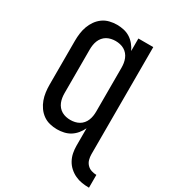

<svg xmlns="http://www.w3.org/2000/svg" viewBox="-228 -858 1064 1195"><g transform="rotate(30 304.0 -260.0)"><path d="M608 223Q582 223 556.5 219Q531 215 507.5 204Q484 193 464.5 175.5Q445 158 432.5 135Q420 112 415 86.5Q410 61 410 35V-90Q400 -68 384 -48.5Q368 -29 347.5 -16Q327 -3 302.5 2.5Q278 8 253 8Q227 8 200.5 1.5Q174 -5 152.5 -20.5Q131 -36 115.5 -58Q100 -80 91 -105Q82 -130 78.5 -156.5Q75 -183 75 -210V-525Q75 -552 78.5 -578.5Q82 -605 91 -630Q100 -655 115.5 -677Q131 -699 152.5 -714.5Q174 -730 200.5 -736.5Q227 -743 253 -743Q278 -743 302.5 -737.5Q327 -732 347.5 -719Q368 -706 384 -686.5Q400 -667 410 -645V-735H517V35Q517 54 522 72.5Q527 91 540 105Q553 119 571.5 125Q590 131 608 131ZM296 -84Q312 -84 328 -87.5Q344 -91 358 -99Q372 -107 382.5 -119.5Q393 -132 399 -147Q405 -162 407.5 -178Q410 -194 410 -210V-525Q410 -541 407.5 -557Q405 -573 399 -588Q393 -603 382.5 -615.5Q372 -628 358 -636Q344 -644 328 -647.5Q312 -651 296 -651Q280 -651 264 -647.5Q248 -644 234 -636Q220 -628 209.5 -615.5Q199 -603 193 -588Q187 -573 184.5 -557Q182 -541 182 -525V-210Q182 -194 184.5 -178Q187 -162 193 -147Q199 -132 209.5 -119.5Q220 -107 234 -99Q248 -91 264 -87.5Q280 -84 296 -84Z"/></g></svg>

Font: Iosevka Aile Semibold
Style: Regular
Weight: 600
Designer: Belleve Invis
Foundry: Belleve Invis
Version: Version 31.1.0; ttfautohint (v1.8.4)